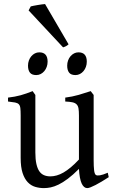

<svg xmlns="http://www.w3.org/2000/svg" viewBox="-20 -923 570 957"><path d="M522 -40Q503.9 -28.3 487.3 -18.3Q470.7 -8.3 456.5 -1Q442.4 6.3 431.6 10.5Q420.9 14.6 415 14.6Q397.9 14.6 387.2 -8.1Q376.5 -30.8 373.5 -81.1Q343.3 -50.8 318.1 -32Q293 -13.2 271.7 -2.9Q250.5 7.3 232.7 11Q214.8 14.6 199.2 14.6Q176.3 14.6 155.3 8.3Q134.3 2 118.2 -14.9Q102.1 -31.7 92.5 -61Q83 -90.3 83 -136.2V-347.2Q83 -370.6 81.5 -383.5Q80.1 -396.5 74 -403.1Q67.9 -409.7 55.2 -412.1Q42.5 -414.6 20 -417V-436.5Q37.6 -438.5 53 -441.4Q68.4 -444.3 82.8 -448.2Q97.2 -452.1 111.8 -457.3Q126.5 -462.4 142.6 -468.8L156.2 -449.7V-163.1Q156.2 -128.9 161.4 -106Q166.5 -83 176 -69.3Q185.5 -55.7 199.5 -49.8Q213.4 -43.9 231 -43.9Q246.6 -43.9 262.9 -48.6Q279.3 -53.2 296.6 -63.2Q314 -73.2 333 -89.1Q352.1 -105 373.5 -127.9V-347.2Q373.5 -369.1 371.3 -382.3Q369.1 -395.5 361.8 -402.8Q354.5 -410.2 341.1 -413.1Q327.6 -416 305.2 -417V-436.5Q340.3 -440.9 372.6 -450.2Q404.8 -459.5 432.1 -468.8L446.8 -449.7V-124Q446.8 -93.8 449 -74.7Q451.2 -55.7 458 -50.8Q463.9 -46.9 478 -49.1Q492.2 -51.3 517.1 -62ZM412.6 -615.7Q412.6 -602.1 408.2 -589.8Q403.8 -577.6 396.2 -568.6Q388.7 -559.6 378.4 -554.2Q368.2 -548.8 356 -548.8Q334 -548.8 324.5 -561Q314.9 -573.2 314.9 -595.7Q314.9 -609.4 319.3 -621.6Q323.7 -633.8 331.5 -642.8Q339.4 -651.9 349.4 -657Q359.4 -662.1 371.1 -662.1Q412.6 -662.1 412.6 -615.7ZM217.3 -615.7Q217.3 -602.1 212.9 -589.8Q208.5 -577.6 200.9 -568.6Q193.4 -559.6 183.1 -554.2Q172.9 -548.8 160.6 -548.8Q138.7 -548.8 129.2 -561Q119.6 -573.2 119.6 -595.7Q119.6 -609.4 124 -621.6Q128.4 -633.8 136.2 -642.8Q144 -651.9 154.1 -657Q164.1 -662.1 175.8 -662.1Q217.3 -662.1 217.3 -615.7ZM321.8 -702.1Q315.4 -696.3 309.1 -692.9Q302.7 -689.5 294.4 -687L122.6 -871.1L133.3 -891.1Q138.2 -892.6 147.7 -894.3Q157.2 -896 167.7 -897.9Q178.2 -899.9 188.5 -901.1Q198.7 -902.3 204.6 -902.8Z"/></svg>

Font: Gentium Plus Eur
Style: Regular
Weight: 400
Designer: J. Victor Gaultney, Annie Olsen, Iska Routamaa, Becca Hirsbrunner
Foundry: SIL International
Version: Version 5.000